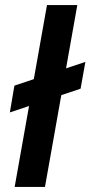

<svg xmlns="http://www.w3.org/2000/svg" viewBox="-20 -740 358 760"><path d="M19 -295 37 -401 318 -495 299 -389ZM38 0 166 -720H286L158 0Z"/></svg>

Font: DM Sans 20pt SemiBold
Style: Italic
Weight: 600
Italic angle: -10°
Version: Version 4.004;gftools[0.9.30]